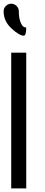

<svg xmlns="http://www.w3.org/2000/svg" viewBox="-20 -1041 248 1061"><path d="M0 -978.5Q0 -996.1 12.7 -1008.3Q25.4 -1020.5 42 -1020.5Q58.6 -1020.5 71.3 -1008.3Q84 -996.1 84 -978.5Q84 -945.3 91.8 -923.3Q99.6 -901.4 107.9 -895Q116.2 -888.7 125 -888.7Q125 -843.8 111.3 -843.8Q86.9 -843.8 43.5 -883.8Q0 -923.8 0 -978.5ZM125 -750V0H42V-750Z"/></svg>

Font: okolaks
Style: Regular
Weight: 500
Version: Version 000.6.0